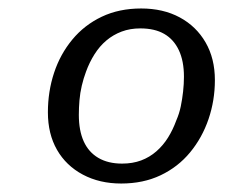

<svg xmlns="http://www.w3.org/2000/svg" viewBox="-20 -745 563 453"><path d="M266 -312Q215 -312 175.5 -333Q136 -354 114.5 -391.5Q93 -429 93 -480Q93 -529 107.5 -573Q122 -617 150.5 -651.5Q179 -686 220 -705.5Q261 -725 313 -725Q365 -725 404 -704Q443 -683 465 -645Q487 -607 487 -556Q487 -508 472 -464Q457 -420 428.5 -385.5Q400 -351 359 -331.5Q318 -312 266 -312ZM311 -678Q287 -678 267 -670.5Q247 -663 231 -649.5Q215 -636 203 -617Q191 -598 183 -576Q177 -560 173 -543Q169 -526 167.5 -508.5Q166 -491 166 -474Q166 -437 177.5 -411.5Q189 -386 212 -372.5Q235 -359 268 -359Q293 -359 313 -366.5Q333 -374 349 -388Q365 -402 376.5 -420.5Q388 -439 396 -461Q403 -477 406.5 -494Q410 -511 412 -529Q414 -547 414 -564Q414 -601 402 -626.5Q390 -652 367.5 -665Q345 -678 311 -678Z"/></svg>

Font: Roboto Serif Light
Style: Italic
Weight: 300
Italic angle: -10°
Version: Version 1.007